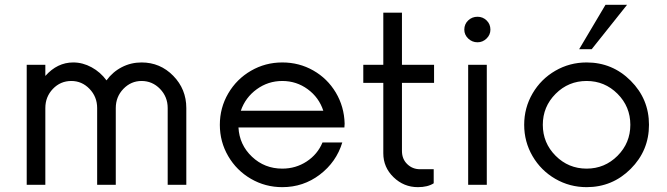

<svg xmlns="http://www.w3.org/2000/svg" viewBox="-20 -770 2780 800"><path d="M569.8 -509.8Q647.5 -509.8 701.9 -454.1Q756.3 -398.4 756.3 -319.8V0H678.7V-319.8Q678.7 -366.7 646.7 -399.7Q614.7 -432.6 569.8 -432.6Q525.9 -432.6 494.1 -399.7Q462.4 -366.7 462.4 -319.8V0H384.8V-319.8Q384.8 -366.7 353 -399.7Q321.3 -432.6 277.3 -432.6Q231.9 -432.6 200.4 -399.7Q168.9 -366.7 168.9 -319.8V0H91.3V-500H168.9V-453.6Q218.8 -509.8 285.2 -509.8Q324.7 -509.8 361.6 -489.7Q398.4 -469.7 423.8 -435.1Q449.2 -470.2 487.3 -490Q525.4 -509.8 569.8 -509.8Z M1416 -254.9 1415 -238.8H973.6Q977.5 -166.5 1030 -116.9Q1082.5 -67.4 1156.2 -67.4Q1212.4 -67.4 1257.8 -97.2Q1303.2 -127 1323.7 -176.3H1406.2Q1381.3 -94.7 1312.7 -42.5Q1244.1 9.8 1156.2 9.8Q1085.4 9.8 1025.6 -24.9Q965.8 -59.6 930.9 -119.4Q896 -179.2 896 -250Q896 -320.8 930.9 -380.6Q965.8 -440.4 1025.6 -475.1Q1085.4 -509.8 1156.2 -509.8Q1226.6 -509.8 1285.4 -476.3Q1344.2 -442.9 1379.2 -384.3Q1414.1 -325.7 1416 -254.9ZM983.4 -308.6H1327.1Q1309.1 -363.8 1262.2 -398.2Q1215.3 -432.6 1156.2 -432.6Q1097.2 -432.6 1049.8 -398.2Q1002.4 -363.8 983.4 -308.6Z M1788.6 -424.8H1654.8V-141.1Q1654.8 -107.4 1676.8 -86.2Q1698.7 -64.9 1730 -64.9H1787.1V-6.3Q1762.2 9.8 1721.2 9.8Q1662.6 9.8 1619.9 -31.5Q1577.1 -72.8 1577.1 -131.3V-424.8H1493.7V-500H1577.1V-717.3H1654.8V-500H1788.6Z M1969.7 -593.8Q1947.3 -593.8 1930.9 -609.4Q1914.6 -625 1914.6 -646.5Q1914.6 -669.4 1930.7 -684.8Q1946.8 -700.2 1969.7 -700.2Q1991.7 -700.2 2007.6 -684.8Q2023.4 -669.4 2023.4 -646.5Q2023.4 -625 2007.3 -609.4Q1991.2 -593.8 1969.7 -593.8ZM1930.7 0V-500H2008.3V0Z M2393.1 -564.9 2502.9 -750H2592.8L2445.3 -564.9ZM2424.3 9.8Q2353.5 9.8 2293.7 -24.9Q2233.9 -59.6 2199 -119.4Q2164.1 -179.2 2164.1 -250Q2164.1 -320.8 2199 -380.6Q2233.9 -440.4 2293.7 -475.1Q2353.5 -509.8 2424.3 -509.8Q2531.7 -509.8 2607.9 -433.6Q2684.1 -357.4 2684.1 -250Q2684.1 -142.6 2607.9 -66.4Q2531.7 9.8 2424.3 9.8ZM2424.3 -67.4Q2499.5 -67.4 2553 -120.8Q2606.4 -174.3 2606.4 -250Q2606.4 -325.7 2553 -379.2Q2499.5 -432.6 2424.3 -432.6Q2348.6 -432.6 2295.2 -379.2Q2241.7 -325.7 2241.7 -250Q2241.7 -174.3 2295.2 -120.8Q2348.6 -67.4 2424.3 -67.4Z"/></svg>

Font: Now
Style: Regular
Weight: 400
Designer: Alfredo Marco Pradil
Foundry: Alfredo Marco Pradil
Version: Version 1.002;PS 001.002;hotconv 1.0.88;makeotf.lib2.5.64775